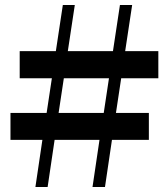

<svg xmlns="http://www.w3.org/2000/svg" viewBox="-20 -750 674 770"><path d="M396 -297H215L236 -436H417ZM615 -436V-545H482L510 -730H461L433 -545H252L280 -730H232L204 -545H59V-436H188L167 -297H22V-189H150L122 0H171L199 -189H379L351 0H401L429 -189H577V-297H445L466 -436Z"/></svg>

Font: Noto Serif KR Black
Style: Regular
Weight: 900
Version: Version 1.001;PS 1.001;hotconv 16.6.54;makeotf.lib2.5.65590